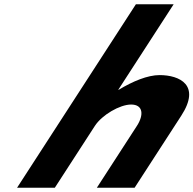

<svg xmlns="http://www.w3.org/2000/svg" viewBox="-20 -880 907 900"><path d="M60 0H237L424.8 -290C457.9 -341 541.6 -390 594.6 -390C651.6 -390 654.9 -341 621.8 -290L434 0H611L829.9 -338C922.6 -481 822 -528 728 -528C672 -528 602.2 -499 536.3 -459H534.3L794 -860H617Z"/></svg>

Font: Hussar
Style: BdWodka
Weight: 700
Foundry: Cannot Into Space Fonts
Version: Version 2.00